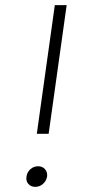

<svg xmlns="http://www.w3.org/2000/svg" viewBox="-20 -720 340 746"><path d="M117 6Q100 6 90 -5.5Q80 -17 83 -34Q85 -51 98 -62.5Q111 -74 128 -74Q145 -74 155 -62.5Q165 -51 163 -34Q160 -17 147 -5.5Q134 6 117 6ZM193 -700H239L169 -200H123Z"/></svg>

Font: Retni Sans Light
Style: Italic
Weight: 300
Italic angle: -8°
Designer: Vitaly Kuzmin
Foundry: ParaType Ltd.
Version: Version 1.00;June 10, 2019;FontCreator 11.5.0.2425 64-bit; t